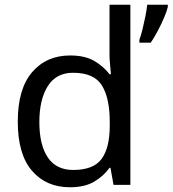

<svg xmlns="http://www.w3.org/2000/svg" viewBox="-20 -780 728 810"><path d="M275 10Q175 10 115 -59.5Q55 -129 55 -267Q55 -405 115.5 -475.5Q176 -546 276 -546Q338 -546 377.5 -523Q417 -500 442 -467H448Q447 -480 444.5 -505.5Q442 -531 442 -546V-760H530V0H459L446 -72H442Q418 -38 378 -14Q338 10 275 10ZM289 -63Q374 -63 408.5 -109.5Q443 -156 443 -250V-266Q443 -366 410 -419.5Q377 -473 288 -473Q217 -473 181.5 -416.5Q146 -360 146 -265Q146 -169 181.5 -116Q217 -63 289 -63ZM688 -751Q684 -733 672.5 -706Q661 -679 646 -650.5Q631 -622 616 -600H568V-612Q575 -631 581.5 -657.5Q588 -684 593.5 -711.5Q599 -739 601 -760H688Z"/></svg>

Font: Noto Sans Phoenician
Style: Regular
Weight: 400
Designer: Monotype Design Team
Foundry: Monotype Imaging Inc.
Version: Version 2.001; ttfautohint (v1.8.4.7-5d5b)